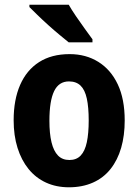

<svg xmlns="http://www.w3.org/2000/svg" viewBox="-20 -786 589 816"><path d="M510 -274Q510 -210 495 -158Q480 -106 450 -68Q420 -30 375 -10Q330 10 273 10Q219 10 175.5 -10Q132 -30 101.5 -67.5Q71 -105 54.5 -157.5Q38 -210 38 -275Q38 -362 65.5 -425Q93 -488 146 -522Q199 -556 276 -556Q345 -556 398 -523Q451 -490 480.5 -427.5Q510 -365 510 -274ZM190 -273Q190 -218 199 -181Q208 -144 226.5 -125Q245 -106 275 -106Q305 -106 323 -125Q341 -144 349 -181.5Q357 -219 357 -274Q357 -330 349 -367Q341 -404 322.5 -422Q304 -440 273 -440Q230 -440 210 -398.5Q190 -357 190 -273ZM272 -766Q284 -745 303 -717Q322 -689 341 -663Q360 -637 373 -619V-606H272Q256 -619 233 -638Q210 -657 185 -679.5Q160 -702 139 -722.5Q118 -743 105 -756V-766Z"/></svg>

Font: Noto Sans Display SemiCondensed
Style: Regular
Weight: 400
Width: 4
Version: Version 2.003